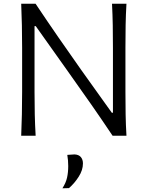

<svg xmlns="http://www.w3.org/2000/svg" viewBox="-20 -733 798 1037"><path d="M94.5 0Q97 -60 98.2 -115.2Q99.5 -170.5 99.5 -236.5V-475Q99.5 -541 98.2 -597Q97 -653 94.5 -713H172Q235.5 -618 296.5 -529.8Q357.5 -441.5 418.5 -355.5L584 -124H590V-475Q590 -541 589 -597Q588 -653 585 -713H663Q659.5 -653 658.5 -597Q657.5 -541 657.5 -475V-236.5Q657.5 -170.5 658.5 -115.2Q659.5 -60 663 0H588Q534.5 -80 474 -167Q413.5 -254 338.5 -359L173 -592H166.5V-236.5Q166.5 -170.5 167.8 -115.2Q169 -60 172.5 0ZM317 284Q336 254.5 342.2 226.2Q348.5 198 348.5 163.5Q348.5 148.5 347.2 133.2Q346 118 343.5 103.5L382.5 101Q405.5 102 416.8 115.5Q428 129 428 149.5Q428 185.5 405.2 221.2Q382.5 257 352.5 283Z"/></svg>

Font: Commissioner Flair Light
Style: Regular
Weight: 300
Designer: Kostas Bartsokas
Foundry: Kostas Bartsokas
Version: Version 1.000; ttfautohint (v1.8.3)